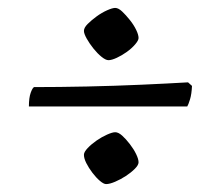

<svg xmlns="http://www.w3.org/2000/svg" viewBox="-20 -519 556 485"><path d="M248 -54Q242 -54 232.5 -62Q223 -70 213.5 -82.5Q204 -95 198 -107Q192 -119 192 -128Q192 -135 201.5 -145Q211 -155 224 -164Q237 -173 250.5 -179Q264 -185 271 -185Q279 -185 288.5 -176.5Q298 -168 308 -155Q318 -142 324 -129.5Q330 -117 330 -109Q330 -102 320.5 -92.5Q311 -83 298 -74.5Q285 -66 271 -60Q257 -54 248 -54ZM254 -367Q247 -367 236.5 -375.5Q226 -384 216 -396.5Q206 -409 199 -421.5Q192 -434 192 -441Q192 -449 201.5 -458.5Q211 -468 224 -477.5Q237 -487 250.5 -493Q264 -499 271 -499Q279 -499 288.5 -490Q298 -481 308 -468.5Q318 -456 324 -443.5Q330 -431 330 -423Q330 -417 321.5 -407Q313 -397 300.5 -388Q288 -379 275 -373Q262 -367 254 -367ZM53 -250Q53 -272 57.5 -284.5Q62 -297 66 -299Q129 -299 199.5 -300.5Q270 -302 337 -305Q404 -308 455 -311L465 -302Q464 -281 460 -268Q456 -255 453 -250Z"/></svg>

Font: Texturina 12pt
Style: Regular
Weight: 400
Designer: Guillermo Torres Carreño
Foundry: Omnibus-Type
Version: Version 1.002